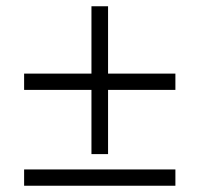

<svg xmlns="http://www.w3.org/2000/svg" viewBox="-20 -596 637 613"><path d="M272 -104H325V-309H540V-361H325V-576H272V-361H57V-309H272ZM57 -55V-3H540V-55Z"/></svg>

Font: Fixel Display Light
Style: Regular
Weight: 300
Designer: AlfaBravo + MacPaw
Foundry: Kyrylo Tkachov, Marchela Mozhyna, Serhii Makarenko, Maria Weinstein, Zakhar Kryvoshyya
Version: Version 1.211